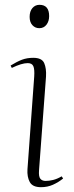

<svg xmlns="http://www.w3.org/2000/svg" viewBox="-20 -763 306 797"><path d="M103 -693Q103 -716 114.5 -729.5Q126 -743 144 -743Q184 -743 184 -696Q184 -675 173 -660.5Q162 -646 143 -646Q126 -646 114.5 -658.5Q103 -671 103 -693ZM122 -445Q124 -475 118.5 -488Q113 -501 95 -501Q70 -501 29 -481L24 -491Q50 -507 71 -515Q92 -523 118 -523Q154 -523 163.5 -501Q173 -479 171 -445L142 -56Q140 -30 147.5 -21Q155 -12 169 -12Q184 -12 200.5 -16Q217 -20 236 -31L242 -22Q222 -6 199.5 4Q177 14 150 14Q115 14 103.5 -7.5Q92 -29 94 -60Z"/></svg>

Font: Literata 72pt ExtraLight
Style: Italic
Weight: 200
Italic angle: -2°
Designer: Latin by Veronika Burian and Jose Scaglione. Greek by Irene Vlachou. Cyrillic by Vera Evstafieva
Foundry: TypeTogether
Version: Version 3.002